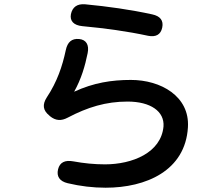

<svg xmlns="http://www.w3.org/2000/svg" viewBox="-20 -834 1040 896"><path d="M349 -652C315 -655 295 -638 287 -600C271 -525 247 -453 198 -379C177 -346 180 -319 210 -295L213 -292C240 -270 266 -269 296 -285C389 -334 475 -360 575 -360C683 -360 748 -314 743 -244C732 -121 597 -67 470 -67C420 -67 371 -72 322 -81C284 -88 259 -77 251 -44C243 -11 258 12 296 21C355 35 414 42 473 42C661 42 845 -37 857 -240C866 -385 730 -461 591 -461C501 -461 417 -448 326 -406C359 -465 377 -526 389 -586C397 -625 382 -649 349 -652ZM364 -712C471 -702 574 -688 671 -667C707 -660 730 -672 737 -705C744 -738 728 -759 690 -767C589 -789 483 -804 377 -814C340 -817 318 -801 311 -768C305 -736 324 -716 364 -712Z"/></svg>

Font: 寒蝉团圆体 Round
Style: Regular
Weight: 500
Designer: 寒蝉字型
Version: Version 2.700;Glyphs 3.1.1 (3135)